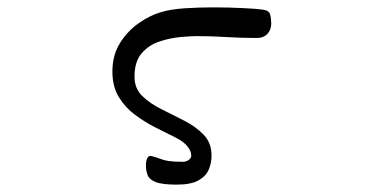

<svg xmlns="http://www.w3.org/2000/svg" viewBox="-20 -499 1040 521"><path d="M672 -396Q635 -396 593.5 -398.5Q552 -401 514 -401Q498 -401 470 -398.5Q442 -396 413 -386.5Q384 -377 364.5 -354.5Q345 -332 345 -291Q345 -259 366 -238.5Q387 -218 418.5 -202.5Q450 -187 481 -171Q512 -155 533 -133Q554 -111 554 -77Q554 -57 546.5 -39Q539 -21 518.5 -9.5Q498 2 460 2Q420 2 402.5 -5Q385 -12 380.5 -24Q376 -36 376 -50Q376 -61 379 -68.5Q382 -76 389 -76Q390 -76 391 -75.5Q392 -75 393 -75Q408 -71 416.5 -67.5Q425 -64 438 -62Q451 -60 477 -60Q485 -60 492 -65Q499 -70 499 -77Q499 -88 490 -100Q480 -114 456 -126Q432 -138 403 -152.5Q374 -167 347 -187Q320 -207 302.5 -235.5Q285 -264 285 -305Q285 -349 305.5 -382Q326 -415 357 -436.5Q388 -458 417 -466Q443 -474 481 -476.5Q519 -479 558 -479Q600 -479 640 -477Q680 -475 692 -473Q710 -471 713 -460Q716 -449 716 -435Q716 -419 706.5 -408Q697 -397 681 -396Z"/></svg>

Font: QiushuiShotai
Style: Regular
Weight: 600
Designer: Fontworks Inc.
Foundry: Fontworks Inc.
Version: Version 1.250